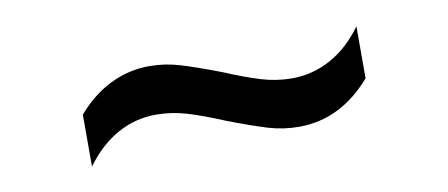

<svg xmlns="http://www.w3.org/2000/svg" viewBox="-31 -428 688 295"><g transform="rotate(-10 313.5 -280.0)"><path d="M208 -345.7Q232.4 -345.7 255.9 -338.6Q279.3 -331.5 316.4 -317.4Q350.1 -303.2 373.8 -296.1Q397.5 -289.1 420.9 -289.1Q453.6 -289.1 481.9 -304.7Q510.3 -320.3 532.2 -350.6V-269.5Q483.9 -213.9 418.9 -213.9Q394.5 -213.9 371.1 -220.9Q347.7 -228 310.5 -242.2Q276.9 -256.3 253.2 -263.4Q229.5 -270.5 205.1 -270.5Q172.9 -270.5 144.8 -254.9Q116.7 -239.3 94.7 -209V-290Q118.2 -317.4 147 -331.5Q175.8 -345.7 208 -345.7Z"/></g></svg>

Font: Pretendard JP
Style: Regular
Weight: 400
Designer: Base glyphs from Inter by Rasmus Andersson; Hangeul glyphs from Noto Sans CJK(Source Han Sans) by Jang Soo-young and Kan
Foundry: Kil Hyung-jin
Version: Version 1.309